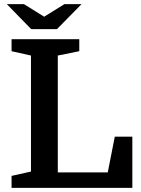

<svg xmlns="http://www.w3.org/2000/svg" viewBox="-20 -910 685 930"><path d="M256 -769 375 -890H292L194 -829L96 -890H13L131 -769ZM364 -662V-720H36V-662L130 -641V-79L36 -58V0H621V-248H536L502 -75H260V-641Z"/></svg>

Font: Domine
Style: Bold
Weight: 700
Designer: Pablo Impallari, Rodrigo Fuenzalida, Brenda Gallo
Foundry: Pablo Impallari, Rodrigo Fuenzalida, Brenda Gallo
Version: Version 2.000